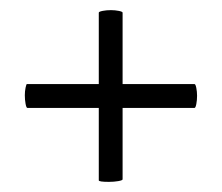

<svg xmlns="http://www.w3.org/2000/svg" viewBox="-20 -379 438 379"><path d="M29 -191Q29 -199 30.5 -206Q32 -213 33 -213H364Q366 -213 367.5 -205.5Q369 -198 369 -190Q369 -181 367.5 -173.5Q366 -166 364 -166H34Q32 -166 30.5 -174Q29 -182 29 -191ZM195 -20Q175 -20 175 -23V-354Q175 -356 182.5 -357.5Q190 -359 199 -359Q207 -359 214.5 -357.5Q222 -356 222 -354V-25Q222 -23 213.5 -21.5Q205 -20 195 -20Z"/></svg>

Font: Cormorant Infant
Style: Bold Italic
Weight: 700
Italic angle: -10°
Designer: Christian Thalmann (Catharsis Fonts)
Foundry: Catharsis Fonts
Version: Version 4.000